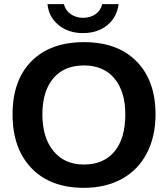

<svg xmlns="http://www.w3.org/2000/svg" viewBox="-20 -903 818 933"><path d="M735.8 -347.2Q735.8 -239.7 693.4 -158.2Q650.9 -76.7 571.8 -33.4Q492.7 9.8 387.2 9.8Q225.1 9.8 133.1 -85.7Q41 -181.2 41 -347.2Q41 -512.7 132.8 -605.5Q224.6 -698.2 388.2 -698.2Q551.8 -698.2 643.8 -604.5Q735.8 -510.7 735.8 -347.2ZM588.9 -347.2Q588.9 -458.5 536.1 -521.7Q483.4 -585 388.2 -585Q291.5 -585 238.8 -522.2Q186 -459.5 186 -347.2Q186 -233.9 240 -168.7Q293.9 -103.5 387.2 -103.5Q483.9 -103.5 536.4 -167Q588.9 -230.5 588.9 -347.2ZM382.8 -742.2Q312 -742.2 264.2 -781.7Q216.3 -821.3 210.9 -882.8H290.5Q297.9 -852.5 323.7 -834.5Q349.6 -816.4 383.8 -816.4Q418.9 -816.4 444.3 -834.2Q469.7 -852.1 476.6 -882.8H556.6Q547.4 -817.9 500.7 -780Q454.1 -742.2 382.8 -742.2Z"/></svg>

Font: Arial
Style: Bold
Weight: 700
Designer: Steve Matteson
Foundry: Ascender Corporation
Version: Version 2.00.3